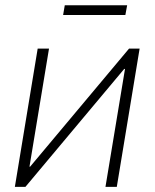

<svg xmlns="http://www.w3.org/2000/svg" viewBox="-20 -724 599 744"><path d="M432.6 0H388.7L464.4 -457H461.4L78.6 0H37.6L126 -535.6H169.9L94.2 -78.1H96.7L480 -535.6H521ZM472.7 -703.6 465.8 -666H224.6L231 -703.6Z"/></svg>

Font: Inter 20pt ExtraLight
Style: Italic
Weight: 250
Italic angle: -9.3988°
Version: Version 4.001;git-66647c0bb